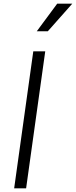

<svg xmlns="http://www.w3.org/2000/svg" viewBox="-20 -1024 413 1044"><path d="M57 0 161 -745H226L122 0ZM180 -854 291 -1004H373L240 -854Z"/></svg>

Font: Plus Jakarta Sans Light
Style: Italic
Weight: 300
Italic angle: -8°
Designer: Gumpita Rahayu
Foundry: Tokotype
Version: Version 2.071; ttfautohint (v1.8.4.7-5d5b);gftools[0.9.29]